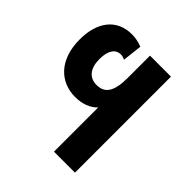

<svg xmlns="http://www.w3.org/2000/svg" viewBox="-152 -629 731 731"><g transform="rotate(45 214.0 -263.0)"><path d="M250 0H363V-517H250V-397C250 -325 230 -294 185 -294C145 -294 123 -323 123 -372C123 -421 143 -442 168 -442C174 -442 181 -441 191 -436L200 -515C178 -524 158 -526 144 -526C64 -526 17 -467 17 -372C17 -259 82 -204 159 -204C198 -204 229 -216 250 -238Z"/></g></svg>

Font: Noto Sans Thai UI ExtCond SemBd
Style: Regular
Weight: 600
Width: 2
Designer: Monotype Design Team
Foundry: Monotype Imaging Inc.
Version: Version 2.000